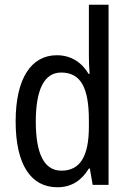

<svg xmlns="http://www.w3.org/2000/svg" viewBox="-20 -780 548 810"><path d="M222 10C283 10 325 -20 355 -69H359L371 0H438V-760H355V-543C355 -523 356 -494 358 -468H354C325 -517 279 -547 220 -547C111 -547 46 -448 46 -268C46 -86 110 10 222 10ZM239 -60C166 -60 131 -132 131 -267C131 -399 165 -474 238 -474C322 -474 355 -408 355 -272V-246C355 -122 319 -60 239 -60Z"/></svg>

Font: Noto Sans Lao Looped Condensed
Style: Regular
Weight: 400
Width: 3
Designer: Mark Frömberg, Ben Mitchell
Foundry: The Fontpad Ltd
Version: Version 1.002